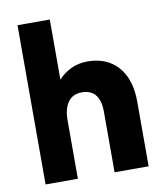

<svg xmlns="http://www.w3.org/2000/svg" viewBox="-81 -787 734 855"><g transform="rotate(-10 285.5 -360.0)"><path d="M56 -720H202V-448Q225 -474 258.5 -490.5Q292 -507 335 -507Q392 -507 434 -482Q476 -457 499 -409Q522 -361 522 -292V0H368V-274Q368 -324 347.5 -350Q327 -376 286 -376Q244 -376 223 -346Q202 -316 202 -265V0H56Z"/></g></svg>

Font: Albert Sans ExtraBold
Style: Regular
Weight: 800
Designer: Andreas Rasmussen
Foundry: a.Foundry
Version: Version 1.025